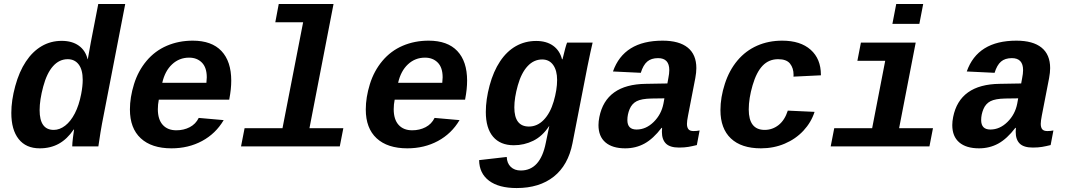

<svg xmlns="http://www.w3.org/2000/svg" viewBox="-20 -745 5441 977"><path d="M347.7 0V-3.9Q347.7 -14.6 351.1 -43.5Q354.5 -72.3 356.9 -85.9H355Q321.8 -37.1 279.5 -13.7Q237.3 9.8 182.1 9.8Q112.3 9.8 75 -37.4Q37.6 -84.5 37.6 -170.4Q37.6 -233.9 57.6 -307.1Q77.6 -380.4 111.6 -431.6Q145.5 -482.9 191.7 -510Q237.8 -537.1 293.9 -537.1Q346.7 -537.1 380.9 -512.7Q415 -488.3 425.8 -443.8H426.8L442.4 -530.8L480 -724.6H617.2L499 -115.2Q493.2 -86.4 480.5 0ZM400.9 -338.4Q400.9 -390.1 380.4 -417Q359.9 -443.8 324.7 -443.8Q281.7 -443.8 250 -408.4Q218.3 -373 200 -304.7Q181.6 -236.3 181.6 -184.6Q181.6 -84 253.4 -84Q283.7 -84 311.8 -105.7Q339.8 -127.4 360.8 -168Q381.8 -208.5 393.1 -266.6Q400.9 -307.1 400.9 -338.4Z M852.5 9.8Q751.5 9.8 696.3 -41.3Q641.1 -92.3 641.1 -188Q641.1 -249.5 661.9 -316.7Q682.6 -383.8 725.6 -435.1Q768.6 -486.3 829.1 -512.2Q889.6 -538.1 960.9 -538.1Q1057.1 -538.1 1106.9 -485.4Q1156.7 -432.6 1156.7 -334.5Q1156.7 -291.5 1147 -241.7L1146.5 -237.8H788.1Q783.2 -213.4 783.2 -189.5Q783.2 -137.2 808.1 -109.6Q833 -82 877.4 -82Q915 -82 945.6 -97.9Q976.1 -113.8 991.2 -145L1118.2 -133.8Q1077.6 -64.9 1008.3 -27.6Q939 9.8 852.5 9.8ZM942.4 -451.7Q892.1 -451.7 855.7 -417.7Q819.3 -383.8 805.7 -323.7H1030.3L1032.2 -351.6Q1032.2 -401.4 1007.3 -426.5Q982.4 -451.7 942.4 -451.7Z M1554.7 -92.8H1727.1L1709 0H1206.5L1224.6 -92.8H1417.5L1522.5 -631.8H1380.9L1398.4 -724.6H1677.2Z M2052.7 9.8Q1951.7 9.8 1896.5 -41.3Q1841.3 -92.3 1841.3 -188Q1841.3 -249.5 1862.1 -316.7Q1882.8 -383.8 1925.8 -435.1Q1968.8 -486.3 2029.3 -512.2Q2089.8 -538.1 2161.1 -538.1Q2257.3 -538.1 2307.1 -485.4Q2356.9 -432.6 2356.9 -334.5Q2356.9 -291.5 2347.2 -241.7L2346.7 -237.8H1988.3Q1983.4 -213.4 1983.4 -189.5Q1983.4 -137.2 2008.3 -109.6Q2033.2 -82 2077.6 -82Q2115.2 -82 2145.8 -97.9Q2176.3 -113.8 2191.4 -145L2318.4 -133.8Q2277.8 -64.9 2208.5 -27.6Q2139.2 9.8 2052.7 9.8ZM2142.6 -451.7Q2092.3 -451.7 2055.9 -417.7Q2019.5 -383.8 2005.9 -323.7H2230.5L2232.4 -351.6Q2232.4 -401.4 2207.5 -426.5Q2182.6 -451.7 2142.6 -451.7Z M2608.9 211.9Q2518.1 211.9 2468.5 174.6Q2418.9 137.2 2418 69.8L2558.6 53.7Q2559.6 85.4 2578.9 104Q2598.1 122.6 2629.9 122.6Q2729.5 122.6 2757.3 -18.1L2774.9 -103H2773.9Q2740.2 -51.8 2693.6 -28.8Q2647 -5.9 2594.7 -5.9Q2525.9 -5.9 2489 -49.3Q2452.1 -92.8 2452.1 -175.3Q2452.1 -238.3 2471.4 -310.1Q2490.7 -381.8 2524.7 -432.9Q2558.6 -483.9 2605.2 -510.3Q2651.9 -536.6 2708.5 -536.6Q2760.7 -536.6 2794.7 -512.2Q2828.6 -487.8 2839.8 -443.4H2842.3Q2858.4 -511.2 2865.7 -528.3H2995.6L2984.4 -479L2969.2 -406.2L2893.1 -16.1Q2871.1 95.7 2797.9 153.8Q2724.6 211.9 2608.9 211.9ZM2814.9 -337.9Q2814.9 -386.2 2794.9 -414.3Q2774.9 -442.4 2738.8 -442.4Q2696.3 -442.4 2664.6 -408.2Q2632.8 -374 2615 -310.8Q2597.2 -247.6 2597.2 -198.7Q2597.2 -101.1 2671.4 -101.1Q2713.9 -101.1 2746.8 -135Q2779.8 -168.9 2797.4 -228.8Q2814.9 -288.6 2814.9 -337.9Z M3161.6 9.8Q3096.2 9.8 3060.8 -20.5Q3025.4 -50.8 3025.4 -108.4Q3025.4 -127.4 3029.8 -149.4Q3063 -315.9 3266.6 -318.4L3376 -320.3L3380.9 -347.2Q3385.7 -370.6 3385.7 -388.2Q3385.7 -449.2 3328.6 -449.2Q3293.9 -449.2 3273.4 -431.6Q3252.9 -414.1 3240.7 -374.5L3099.1 -381.3Q3154.3 -538.1 3351.6 -538.1Q3436 -538.1 3479.7 -502.7Q3523.4 -467.3 3523.4 -398.4Q3523.4 -376 3518.1 -347.7L3481 -156.2Q3475.6 -129.4 3475.6 -114.7Q3475.6 -96.7 3483.2 -87.4Q3490.7 -78.1 3509.3 -78.1Q3524.9 -78.1 3540 -81.1L3525.9 -6.8Q3513.2 -3.9 3502.9 -1.5Q3492.7 1 3482.7 2.4Q3472.7 3.9 3461.4 4.9Q3450.2 5.9 3435.5 5.9Q3389.2 5.9 3368.7 -14.4Q3348.1 -34.7 3348.1 -74.2L3349.1 -94.2H3346.2Q3304.2 -39.1 3259.8 -14.6Q3215.3 9.8 3161.6 9.8ZM3360.8 -244.6 3295.4 -243.7Q3244.1 -242.7 3219.7 -230Q3195.3 -217.3 3183.8 -189.7Q3172.4 -162.1 3172.4 -133.8Q3172.4 -85.9 3219.2 -85.9Q3267.1 -85.9 3306.2 -124.3Q3345.2 -162.6 3356 -217.8Z M3852.1 9.8Q3752.4 9.8 3699.2 -40.5Q3646 -90.8 3646 -184.6Q3646 -249.5 3668.5 -318.6Q3690.9 -387.7 3732.7 -437.3Q3774.4 -486.8 3832.5 -512.5Q3890.6 -538.1 3960.4 -538.1Q4053.2 -538.1 4105.2 -491.7Q4157.2 -445.3 4157.2 -364.3V-361.8L4017.6 -355L4018.1 -364.3Q4018.1 -398.4 4000.2 -421.1Q3982.4 -443.8 3939.5 -443.8Q3892.6 -443.8 3860.8 -410.9Q3829.1 -377.9 3809.6 -311Q3790 -244.1 3790 -188Q3790 -84 3871.1 -84Q3910.2 -84 3941.7 -108.6Q3973.1 -133.3 3988.8 -182.1L4125 -175.8Q4107.9 -122.6 4068.4 -80.1Q4028.8 -37.6 3972.9 -13.9Q3917 9.8 3852.1 9.8Z M4555.2 -92.8H4727.5L4709.5 0H4207L4225.1 -92.8H4418L4484.4 -435.5H4342.8L4360.8 -528.3H4639.6ZM4521 -623.5 4540.5 -724.6H4677.7L4658.2 -623.5Z M4961.9 9.8Q4896.5 9.8 4861.1 -20.5Q4825.7 -50.8 4825.7 -108.4Q4825.7 -127.4 4830.1 -149.4Q4863.3 -315.9 5066.9 -318.4L5176.3 -320.3L5181.2 -347.2Q5186 -370.6 5186 -388.2Q5186 -449.2 5128.9 -449.2Q5094.2 -449.2 5073.7 -431.6Q5053.2 -414.1 5041 -374.5L4899.4 -381.3Q4954.6 -538.1 5151.9 -538.1Q5236.3 -538.1 5280 -502.7Q5323.7 -467.3 5323.7 -398.4Q5323.7 -376 5318.4 -347.7L5281.2 -156.2Q5275.9 -129.4 5275.9 -114.7Q5275.9 -96.7 5283.4 -87.4Q5291 -78.1 5309.6 -78.1Q5325.2 -78.1 5340.3 -81.1L5326.2 -6.8Q5313.5 -3.9 5303.2 -1.5Q5293 1 5283 2.4Q5272.9 3.9 5261.7 4.9Q5250.5 5.9 5235.8 5.9Q5189.5 5.9 5168.9 -14.4Q5148.4 -34.7 5148.4 -74.2L5149.4 -94.2H5146.5Q5104.5 -39.1 5060.1 -14.6Q5015.6 9.8 4961.9 9.8ZM5161.1 -244.6 5095.7 -243.7Q5044.4 -242.7 5020 -230Q4995.6 -217.3 4984.1 -189.7Q4972.7 -162.1 4972.7 -133.8Q4972.7 -85.9 5019.5 -85.9Q5067.4 -85.9 5106.4 -124.3Q5145.5 -162.6 5156.2 -217.8Z"/></svg>

Font: Cousine
Style: Bold Italic
Weight: 700
Italic angle: -12°
Monospace: yes
Designer: Steve Matteson
Foundry: Ascender Corporation
Version: Version 1.20